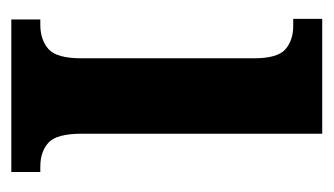

<svg xmlns="http://www.w3.org/2000/svg" viewBox="-142 -434 576 331"><g transform="rotate(90 145.5 -268.0)"><path d="M13 0V-50H22Q48 -50 64 -64Q80 -78 80 -121V-418Q80 -459 64.5 -472.5Q49 -486 24 -486H12V-536H210V-122Q210 -78 225.5 -64Q241 -50 267 -50H276V0Z"/></g></svg>

Font: Noto Serif Ethiopic ExtraCondensed
Style: Bold
Weight: 700
Width: 2
Designer: Monotype Design Team
Foundry: Monotype Imaging Inc.
Version: Version 2.102; ttfautohint (v1.8.4.7-5d5b)